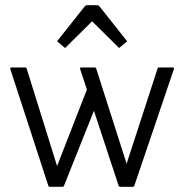

<svg xmlns="http://www.w3.org/2000/svg" viewBox="-20 -800 710 740"><path d="M646 -540Q652 -540 650 -533L498 -85Q497 -80 491 -80H444Q438 -80 437 -85L342 -373L227 -85Q225 -80 220 -80H173Q167 -80 166 -85L20 -533Q18 -540 24 -540H76Q82 -540 83 -535L200 -160L315 -455L289 -533Q287 -540 293 -540H344Q350 -540 351 -535L468 -169L587 -535Q588 -540 594 -540ZM200 -641 307 -776Q311 -780 315 -780H355Q359 -780 363 -776L470 -641L439 -615L335 -718L231 -615Z"/></svg>

Font: Gowun Dodum
Style: Regular
Weight: 400
Designer: Yanghee Ryu
Foundry: Yanghee Ryu
Version: Version 2.000